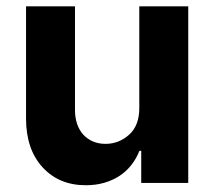

<svg xmlns="http://www.w3.org/2000/svg" viewBox="-20 -565 662 593"><path d="M60.4 -198.2V-545.5H211.6V-225.1Q211.6 -201 218.4 -181.6Q225.1 -162.3 237.6 -148.8Q250 -135.3 267.4 -128Q284.8 -120.7 306.1 -120.7Q347.3 -120.7 378.9 -149.1Q410.5 -177.6 410.2 -232.2V-545.5H561.4V0H416.2V-99.1H410.5Q401.3 -75.3 385.8 -55.6Q370.4 -35.9 349.4 -22Q328.5 -8.2 302.2 -0.5Q275.9 7.1 245 7.1Q162.6 7.1 111.9 -47.9Q60.7 -103.3 60.4 -198.2Z"/></svg>

Font: Inter P
Style: Bold
Weight: 700
Designer: Rasmus Andersson
Foundry: rsms
Version: Version 3.018;git-588b23468